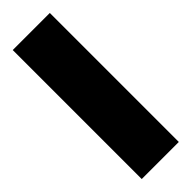

<svg xmlns="http://www.w3.org/2000/svg" viewBox="-10 -131 421 421"><g transform="rotate(45 200.0 79.5)"><path d="M400 137H0V22H400Z"/></g></svg>

Font: Passion One
Style: Bold
Weight: 700
Designer: Alejandro Lo Celso
Foundry: Fontstage
Version: Version 1.002